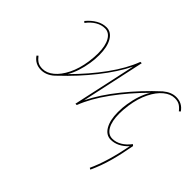

<svg xmlns="http://www.w3.org/2000/svg" viewBox="-128 -624 1032 1032"><g transform="rotate(45 388.5 -107.5)"><path d="M769 -371 761 -364Q748 -381 733.5 -390Q719 -399 696 -399Q664 -399 633.5 -374Q603 -349 580 -302.5Q557 -256 548 -194Q543 -156 543 -130Q543 -72 561.5 -39.5Q580 -7 612 -7Q639 -7 664.5 -22Q690 -37 711 -65L719 -58Q706 15 689 76.5Q672 138 646 194L637 189Q679 99 707 -45Q662 3 610 3Q574 3 553 -33Q532 -69 532 -130Q532 -165 537 -194Q549 -271 582 -326Q501 -245 439.5 -160.5Q378 -76 349 0H339L417 -360Q379 -283 312 -198.5Q245 -114 165 -39Q126 3 80 3Q34 3 8 -35L16 -42Q29 -25 43.5 -16Q58 -7 81 -7Q113 -7 143.5 -32Q174 -57 197 -103.5Q220 -150 229 -212Q234 -250 234 -276Q234 -334 215.5 -366.5Q197 -399 165 -399Q138 -399 112.5 -384Q87 -369 66 -341L58 -348Q82 -377 110 -393Q138 -409 167 -409Q203 -409 224 -373Q245 -337 245 -276Q245 -241 240 -212Q228 -136 197 -83Q278 -164 338.5 -247.5Q399 -331 427 -406H437L359 -46Q398 -126 468.5 -213.5Q539 -301 624 -379Q660 -409 697 -409Q743 -409 769 -371Z"/></g></svg>

Font: Ysabeau Infant Hairline
Style: Italic
Weight: 100
Italic angle: -12°
Designer: Christian Thalmann (Catharsis Fonts)
Version: Version 0.003